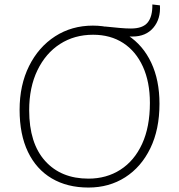

<svg xmlns="http://www.w3.org/2000/svg" viewBox="-20 -835 804 862"><path d="M377 7Q282 7 212.5 -34Q143 -75 105.5 -153Q68 -231 68 -342Q68 -453 110.5 -538.5Q153 -624 227.5 -672Q302 -720 397 -720Q487 -720 554.5 -676Q622 -632 659 -553.5Q696 -475 696 -369Q696 -254 655 -169.5Q614 -85 542 -39Q470 7 377 7ZM377 -33Q458 -33 520.5 -73Q583 -113 618 -189Q653 -265 653 -373Q653 -467 621.5 -536Q590 -605 533 -642Q476 -679 398 -679Q314 -679 249.5 -637.5Q185 -596 148 -519.5Q111 -443 111 -340Q111 -192 182.5 -112.5Q254 -33 377 -33ZM568 -707Q621 -707 643 -734Q665 -761 664 -815L698 -811Q702 -750 668.5 -710.5Q635 -671 575 -671H485L451 -716Q490 -712 518 -709.5Q546 -707 568 -707Z"/></svg>

Font: Livvic ExtraLight
Style: Regular
Weight: 275
Designer: Jacques Le Bailly, Baron von Fonthausen
Version: Version 1.001; ttfautohint (v1.8.2)